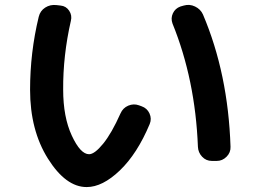

<svg xmlns="http://www.w3.org/2000/svg" viewBox="-20 -715 1040 782"><path d="M786.1 -117.2Q775.4 -390.6 682.6 -619.1Q674.8 -640.6 684.1 -660.6Q693.4 -680.7 714.8 -688.5L728.5 -692.4Q752 -699.2 774.4 -688.5Q796.9 -677.7 806.6 -656.2Q909.2 -415 918.9 -117.2Q919.9 -93.8 902.8 -76.7Q885.7 -59.6 863.3 -59.6H842.8Q819.3 -59.6 803.2 -76.7Q787.1 -93.8 786.1 -117.2ZM333 46.9Q248 46.9 175.3 -68.8Q102.5 -184.6 102.5 -349.6Q102.5 -501 137.7 -646.5Q143.6 -670.9 164.1 -684.1Q184.6 -697.3 210 -694.3L226.6 -692.4Q249 -690.4 261.7 -671.4Q274.4 -652.3 268.6 -629.9Q236.3 -488.3 237.3 -349.6Q237.3 -238.3 272.5 -162.6Q307.6 -86.9 342.8 -86.9Q365.2 -86.9 399.9 -129.4Q434.6 -171.9 470.7 -252.9Q480.5 -275.4 502.4 -284.7Q524.4 -293.9 545.9 -286.1L556.6 -282.2Q579.1 -274.4 588.9 -252.9Q598.6 -231.4 589.8 -210Q539.1 -88.9 468.3 -21Q397.5 46.9 333 46.9Z"/></svg>

Font: Rounded Mgen+ 1m bold
Style: Bold
Weight: 700
Designer: [Source Han Sans]
Ryoko NISHIZUKA  (kana & ideographs); Paul D. Hunt (Latin, Greek & Cyrillic); Wenlong ZHANG  (bopomofo
Version: Version 1.059.20150602